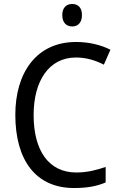

<svg xmlns="http://www.w3.org/2000/svg" viewBox="-20 -935 604 965"><path d="M343 -915C314 -915 293 -897 293 -859C293 -821 314 -802 343 -802C371 -802 392 -821 392 -859C392 -897 372 -915 343 -915ZM362 -646C416 -646 463 -630 502 -610L535 -685C486 -710 426 -724 362 -724C163 -724 57 -569 57 -358C57 -131 159 10 352 10C419 10 466 1 511 -18V-96C465 -80 417 -68 364 -68C224 -68 149 -179 149 -357C149 -527 225 -646 362 -646Z"/></svg>

Font: Noto Sans Thai Looped SemiCondensed
Style: Regular
Weight: 400
Width: 4
Designer: Sasikarn Vongin, Ben Mitchell
Foundry: The Fontpad Ltd
Version: Version 1.001